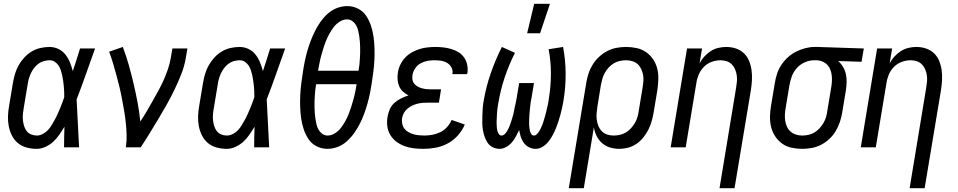

<svg xmlns="http://www.w3.org/2000/svg" viewBox="-20 -775 5040 1010"><path d="M173 8Q146 8 120 1Q94 -6 74.5 -22Q55 -38 43 -61.5Q31 -85 26 -111Q21 -137 22 -164.5Q23 -192 28 -219L48 -339Q52 -363 59 -386.5Q66 -410 78 -431.5Q90 -453 107.5 -472Q125 -491 146.5 -504Q168 -517 192.5 -522.5Q217 -528 240 -528Q266 -528 288 -517Q310 -506 324.5 -487.5Q339 -469 348 -446.5Q357 -424 363 -401Q373 -431 382.5 -460.5Q392 -490 401 -520H480Q456 -453 432.5 -386Q409 -319 383 -252Q387 -189 389.5 -126Q392 -63 396 0H317Q317 -27 317.5 -54Q318 -81 319 -108Q306 -87 292 -66.5Q278 -46 260 -29.5Q242 -13 219 -2.5Q196 8 173 8ZM174 -62Q189 -62 204.5 -70Q220 -78 231.5 -90Q243 -102 251.5 -116.5Q260 -131 268 -145Q276 -159 282.5 -174Q289 -189 295.5 -204Q302 -219 307.5 -234Q313 -249 318 -264Q318 -279 317.5 -293.5Q317 -308 315.5 -322.5Q314 -337 312 -351.5Q310 -366 307 -379.5Q304 -393 299.5 -406.5Q295 -420 287 -431.5Q279 -443 267.5 -450.5Q256 -458 241 -458Q226 -458 210 -453.5Q194 -449 181 -439Q168 -429 158 -415.5Q148 -402 141.5 -387.5Q135 -373 131 -358Q127 -343 125 -328L105 -208Q102 -192 100.5 -175.5Q99 -159 100.5 -143.5Q102 -128 106.5 -113Q111 -98 120 -86Q129 -74 143.5 -68Q158 -62 174 -62Z M642 0Q647 -33 646 -66Q645 -99 641.5 -131.5Q638 -164 632.5 -195.5Q627 -227 621 -258.5Q615 -290 607.5 -321Q600 -352 591.5 -383Q583 -414 574 -444Q565 -474 554 -503L626 -528Q644 -481 657.5 -433Q671 -385 682.5 -336Q694 -287 703.5 -237Q713 -187 718 -136Q736 -162 751.5 -189Q767 -216 782.5 -243Q798 -270 813 -297.5Q828 -325 840.5 -353Q853 -381 863 -410Q873 -439 878 -468L887 -520H966L957 -468Q950 -427 934 -386Q918 -345 899 -305.5Q880 -266 858.5 -227.5Q837 -189 814 -151Q791 -113 768 -75Q745 -37 720 0Z M1173 8Q1146 8 1120 1Q1094 -6 1074.5 -22Q1055 -38 1043 -61.5Q1031 -85 1026 -111Q1021 -137 1022 -164.5Q1023 -192 1028 -219L1048 -339Q1052 -363 1059 -386.5Q1066 -410 1078 -431.5Q1090 -453 1107.5 -472Q1125 -491 1146.5 -504Q1168 -517 1192.5 -522.5Q1217 -528 1240 -528Q1266 -528 1288 -517Q1310 -506 1324.5 -487.5Q1339 -469 1348 -446.5Q1357 -424 1363 -401Q1373 -431 1382.5 -460.5Q1392 -490 1401 -520H1480Q1456 -453 1432.5 -386Q1409 -319 1383 -252Q1387 -189 1389.5 -126Q1392 -63 1396 0H1317Q1317 -27 1317.5 -54Q1318 -81 1319 -108Q1306 -87 1292 -66.5Q1278 -46 1260 -29.5Q1242 -13 1219 -2.5Q1196 8 1173 8ZM1174 -62Q1189 -62 1204.5 -70Q1220 -78 1231.5 -90Q1243 -102 1251.5 -116.5Q1260 -131 1268 -145Q1276 -159 1282.5 -174Q1289 -189 1295.5 -204Q1302 -219 1307.5 -234Q1313 -249 1318 -264Q1318 -279 1317.5 -293.5Q1317 -308 1315.5 -322.5Q1314 -337 1312 -351.5Q1310 -366 1307 -379.5Q1304 -393 1299.5 -406.5Q1295 -420 1287 -431.5Q1279 -443 1267.5 -450.5Q1256 -458 1241 -458Q1226 -458 1210 -453.5Q1194 -449 1181 -439Q1168 -429 1158 -415.5Q1148 -402 1141.5 -387.5Q1135 -373 1131 -358Q1127 -343 1125 -328L1105 -208Q1102 -192 1100.5 -175.5Q1099 -159 1100.5 -143.5Q1102 -128 1106.5 -113Q1111 -98 1120 -86Q1129 -74 1143.5 -68Q1158 -62 1174 -62Z M1703 8Q1672 8 1645.5 -5.5Q1619 -19 1603 -43Q1587 -67 1577.5 -95.5Q1568 -124 1564 -153.5Q1560 -183 1559 -213.5Q1558 -244 1559.5 -275Q1561 -306 1565 -337.5Q1569 -369 1574 -400Q1578 -427 1583.5 -453.5Q1589 -480 1596.5 -506.5Q1604 -533 1614 -559Q1624 -585 1636.5 -610.5Q1649 -636 1665.5 -659.5Q1682 -683 1703.5 -702.5Q1725 -722 1752 -732.5Q1779 -743 1806 -743Q1837 -743 1863.5 -729.5Q1890 -716 1906 -692Q1922 -668 1931.5 -639.5Q1941 -611 1945 -581.5Q1949 -552 1950 -521.5Q1951 -491 1949.5 -460Q1948 -429 1944 -397.5Q1940 -366 1935 -335Q1931 -308 1925.5 -281.5Q1920 -255 1912.5 -228.5Q1905 -202 1895.5 -176Q1886 -150 1873 -124.5Q1860 -99 1843.5 -75.5Q1827 -52 1805.5 -32.5Q1784 -13 1757 -2.5Q1730 8 1703 8ZM1653 -403H1866Q1869 -418 1870.5 -433.5Q1872 -449 1873 -464.5Q1874 -480 1874.5 -495.5Q1875 -511 1874.5 -526.5Q1874 -542 1873 -557Q1872 -572 1869.5 -587Q1867 -602 1863.5 -616.5Q1860 -631 1852.5 -643.5Q1845 -656 1833 -664.5Q1821 -673 1805 -673Q1786 -673 1767 -661Q1748 -649 1735.5 -632.5Q1723 -616 1712.5 -597Q1702 -578 1694.5 -559Q1687 -540 1681 -520.5Q1675 -501 1669.5 -481.5Q1664 -462 1660.5 -442Q1657 -422 1653 -403ZM1704 -62Q1723 -62 1742 -74Q1761 -86 1773.5 -102.5Q1786 -119 1796.5 -138Q1807 -157 1814.5 -176Q1822 -195 1828 -214.5Q1834 -234 1839.5 -253.5Q1845 -273 1849 -293Q1853 -313 1856 -332H1643Q1640 -317 1638.5 -301.5Q1637 -286 1636 -270.5Q1635 -255 1634.5 -239.5Q1634 -224 1634.5 -208.5Q1635 -193 1636 -178Q1637 -163 1639.5 -148Q1642 -133 1645.5 -118.5Q1649 -104 1656.5 -91.5Q1664 -79 1676 -70.5Q1688 -62 1704 -62Z M2207 8Q2181 8 2156 5Q2131 2 2108 -6.5Q2085 -15 2065.5 -29.5Q2046 -44 2033.5 -64.5Q2021 -85 2017.5 -110.5Q2014 -136 2019 -162Q2022 -181 2030.5 -200.5Q2039 -220 2055 -234Q2071 -248 2090 -257.5Q2109 -267 2129 -273Q2113 -281 2100 -293Q2087 -305 2080 -321Q2073 -337 2071.5 -355.5Q2070 -374 2073 -393Q2076 -414 2085.5 -434Q2095 -454 2110 -470.5Q2125 -487 2145 -498.5Q2165 -510 2185.5 -516.5Q2206 -523 2227.5 -525.5Q2249 -528 2270 -528Q2292 -528 2313 -525.5Q2334 -523 2354.5 -517Q2375 -511 2392.5 -500Q2410 -489 2421.5 -472.5Q2433 -456 2437.5 -435Q2442 -414 2439 -392L2437 -385H2359L2360 -388Q2363 -406 2354.5 -421Q2346 -436 2331.5 -444.5Q2317 -453 2299.5 -455.5Q2282 -458 2264 -458Q2246 -458 2227.5 -454.5Q2209 -451 2192 -441.5Q2175 -432 2164 -415.5Q2153 -399 2150 -381Q2148 -369 2149.5 -357Q2151 -345 2158 -336Q2165 -327 2175 -321Q2185 -315 2196.5 -311.5Q2208 -308 2220 -306.5Q2232 -305 2244 -305H2300L2289 -235H2233Q2219 -235 2204.5 -234Q2190 -233 2176 -229.5Q2162 -226 2148.5 -219.5Q2135 -213 2123.5 -203.5Q2112 -194 2104.5 -180.5Q2097 -167 2095 -153Q2093 -138 2096 -123.5Q2099 -109 2107.5 -98Q2116 -87 2128.5 -80Q2141 -73 2154.5 -69Q2168 -65 2183 -63.5Q2198 -62 2213 -62Q2234 -62 2255 -66Q2276 -70 2296.5 -80Q2317 -90 2332 -107Q2347 -124 2356 -144L2425 -120Q2412 -89 2388.5 -62.5Q2365 -36 2334.5 -20Q2304 -4 2271.5 2Q2239 8 2207 8Z M2608 8Q2589 8 2572 -0.5Q2555 -9 2545 -24Q2535 -39 2529 -56.5Q2523 -74 2520 -93Q2517 -112 2517 -131Q2517 -150 2517.5 -169.5Q2518 -189 2519.5 -208.5Q2521 -228 2525 -248Q2537 -319 2561.5 -389.5Q2586 -460 2620 -528L2689 -497Q2657 -434 2635 -368Q2613 -302 2602 -236Q2600 -226 2598.5 -216.5Q2597 -207 2596 -198Q2595 -189 2594.5 -179.5Q2594 -170 2593.5 -160.5Q2593 -151 2592.5 -141.5Q2592 -132 2592.5 -123Q2593 -114 2593.5 -104.5Q2594 -95 2596.5 -86.5Q2599 -78 2604 -70Q2609 -62 2618 -62Q2627 -62 2634.5 -69Q2642 -76 2647 -84.5Q2652 -93 2656 -101.5Q2660 -110 2663 -118.5Q2666 -127 2669 -136Q2672 -145 2674.5 -153.5Q2677 -162 2679.5 -171Q2682 -180 2683.5 -189Q2685 -198 2687 -207Q2689 -216 2691 -224.5Q2693 -233 2694.5 -242Q2696 -251 2698 -260L2711 -338H2789L2776 -260Q2774 -251 2772.5 -242Q2771 -233 2770 -224.5Q2769 -216 2768 -207Q2767 -198 2766.5 -189Q2766 -180 2765 -171.5Q2764 -163 2764 -154Q2764 -145 2763.5 -136Q2763 -127 2763.5 -118.5Q2764 -110 2765 -101.5Q2766 -93 2768 -85Q2770 -77 2775 -69.5Q2780 -62 2789 -62Q2797 -62 2804 -69Q2811 -76 2816 -84Q2821 -92 2825 -100.5Q2829 -109 2832.5 -117.5Q2836 -126 2838.5 -134.5Q2841 -143 2843.5 -151.5Q2846 -160 2848.5 -168.5Q2851 -177 2853 -186Q2855 -195 2857 -203.5Q2859 -212 2861 -220.5Q2863 -229 2864.5 -238Q2866 -247 2867 -255Q2878 -322 2878 -387.5Q2878 -453 2866 -516L2942 -528Q2955 -460 2955.5 -388.5Q2956 -317 2944 -245Q2941 -227 2937 -208.5Q2933 -190 2928 -171.5Q2923 -153 2917 -134.5Q2911 -116 2903.5 -98Q2896 -80 2886.5 -62.5Q2877 -45 2864.5 -29.5Q2852 -14 2834.5 -3Q2817 8 2798 8Q2779 8 2762.5 -0.5Q2746 -9 2735.5 -23.5Q2725 -38 2719.5 -55.5Q2714 -73 2711 -91Q2703 -74 2694 -57.5Q2685 -41 2673 -26.5Q2661 -12 2643.5 -2Q2626 8 2608 8ZM2753 -600 2790 -755H2873L2821 -600Z M3051 215H2972L3064 -339Q3068 -364 3076 -388.5Q3084 -413 3098 -435.5Q3112 -458 3132 -476.5Q3152 -495 3175.5 -507Q3199 -519 3224 -523.5Q3249 -528 3273 -528Q3302 -528 3329.5 -522Q3357 -516 3379 -500.5Q3401 -485 3416 -462.5Q3431 -440 3437.5 -413.5Q3444 -387 3443 -358Q3442 -329 3438 -301L3418 -181Q3414 -158 3407.5 -135.5Q3401 -113 3390 -91.5Q3379 -70 3363.5 -51Q3348 -32 3327.5 -18Q3307 -4 3284 2Q3261 8 3238 8Q3213 8 3189.5 1Q3166 -6 3148 -21.5Q3130 -37 3119 -58.5Q3108 -80 3104 -105ZM3208 -62Q3224 -62 3240.5 -65.5Q3257 -69 3272 -78Q3287 -87 3299 -100Q3311 -113 3320 -128.5Q3329 -144 3333.5 -160Q3338 -176 3340 -192L3360 -312Q3363 -329 3364.5 -346.5Q3366 -364 3363 -380.5Q3360 -397 3353 -412Q3346 -427 3334.5 -437.5Q3323 -448 3307 -453Q3291 -458 3274 -458Q3258 -458 3241 -454.5Q3224 -451 3209 -442Q3194 -433 3182 -420Q3170 -407 3161.5 -391.5Q3153 -376 3148.5 -360Q3144 -344 3141 -328L3123 -217Q3120 -199 3118.5 -181Q3117 -163 3119 -146Q3121 -129 3127.5 -113Q3134 -97 3145.5 -85Q3157 -73 3173.5 -67.5Q3190 -62 3208 -62Z M3765 215 3852 -312Q3855 -329 3856.5 -346Q3858 -363 3855.5 -379.5Q3853 -396 3846.5 -411Q3840 -426 3829 -437Q3818 -448 3802.5 -453Q3787 -458 3770 -458Q3747 -458 3723.5 -449.5Q3700 -441 3682.5 -423Q3665 -405 3655.5 -382.5Q3646 -360 3643 -337L3587 0H3508L3594 -520H3673L3660 -442Q3670 -461 3685 -477.5Q3700 -494 3718.5 -506Q3737 -518 3758.5 -523Q3780 -528 3800 -528Q3827 -528 3851 -520Q3875 -512 3893 -495Q3911 -478 3920.5 -454.5Q3930 -431 3933.5 -405.5Q3937 -380 3935.5 -353.5Q3934 -327 3930 -301L3844 215Z M4200 8Q4171 8 4143.5 2Q4116 -4 4094.5 -19.5Q4073 -35 4058 -57.5Q4043 -80 4036.5 -106.5Q4030 -133 4030.5 -162Q4031 -191 4036 -219L4056 -339Q4060 -364 4068 -388Q4076 -412 4090.5 -434Q4105 -456 4125 -474Q4145 -492 4168 -503.5Q4191 -515 4216 -521.5Q4241 -528 4265 -528H4281L4524 -520L4512 -450L4389 -454Q4404 -441 4414.5 -423.5Q4425 -406 4429.5 -386Q4434 -366 4433.5 -344Q4433 -322 4430 -301L4410 -181Q4406 -156 4397.5 -131.5Q4389 -107 4375.5 -84.5Q4362 -62 4342 -43.5Q4322 -25 4298.5 -13Q4275 -1 4249.5 3.5Q4224 8 4200 8ZM4200 -62Q4216 -62 4232.5 -65.5Q4249 -69 4264 -78Q4279 -87 4291 -100Q4303 -113 4312 -128.5Q4321 -144 4325.5 -160Q4330 -176 4332 -192L4352 -312Q4355 -328 4356 -344.5Q4357 -361 4355.5 -376.5Q4354 -392 4348.5 -407Q4343 -422 4333 -433Q4323 -444 4308.5 -450.5Q4294 -457 4279 -458H4262Q4238 -458 4214 -447.5Q4190 -437 4172.5 -418Q4155 -399 4146 -375.5Q4137 -352 4133 -328L4113 -208Q4110 -191 4109 -173.5Q4108 -156 4110.5 -139.5Q4113 -123 4120 -108Q4127 -93 4139 -82.5Q4151 -72 4167 -67Q4183 -62 4200 -62Z M4765 215 4852 -312Q4855 -329 4856.5 -346Q4858 -363 4855.5 -379.5Q4853 -396 4846.5 -411Q4840 -426 4829 -437Q4818 -448 4802.5 -453Q4787 -458 4770 -458Q4747 -458 4723.5 -449.5Q4700 -441 4682.5 -423Q4665 -405 4655.5 -382.5Q4646 -360 4643 -337L4587 0H4508L4594 -520H4673L4660 -442Q4670 -461 4685 -477.5Q4700 -494 4718.5 -506Q4737 -518 4758.5 -523Q4780 -528 4800 -528Q4827 -528 4851 -520Q4875 -512 4893 -495Q4911 -478 4920.5 -454.5Q4930 -431 4933.5 -405.5Q4937 -380 4935.5 -353.5Q4934 -327 4930 -301L4844 215Z"/></svg>

Font: Iosevka Custom
Style: Italic
Weight: 400
Italic angle: -9°
Monospace: yes
Designer: Belleve Invis
Foundry: Belleve Invis
Version: Version 30.3.3; ttfautohint (v1.8.3)